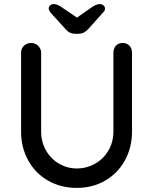

<svg xmlns="http://www.w3.org/2000/svg" viewBox="-20 -911 748 938"><path d="M625 -653V-269Q625 -190 590 -127Q555 -64 493.5 -28.5Q432 7 355 7Q277 7 215 -28.5Q153 -64 118 -127Q83 -190 83 -269V-653Q83 -674 97 -687.5Q111 -701 133 -701Q152 -701 166.5 -687Q181 -673 181 -653V-269Q181 -217 205 -175.5Q229 -134 269 -111Q309 -88 355 -88Q403 -88 444 -111Q485 -134 509.5 -175.5Q534 -217 534 -269V-653Q534 -674 546 -687.5Q558 -701 579 -701Q600 -701 612.5 -687.5Q625 -674 625 -653ZM493 -870Q493 -864 490.5 -859Q488 -854 480 -846L412 -770Q401 -758 389.5 -752Q378 -746 362 -746H348Q332 -746 320.5 -752Q309 -758 299 -770L230 -846Q224 -853 221 -858.5Q218 -864 218 -870Q218 -878 225 -884.5Q232 -891 243 -891Q260 -891 284 -874L356 -825L426 -874Q450 -891 467 -891Q478 -891 485.5 -884.5Q493 -878 493 -870Z"/></svg>

Font: Quicksand Medium
Style: Regular
Weight: 500
Designer: Andrew Paglinawan
Foundry: Andrew Paglinawan
Version: Version 3.000